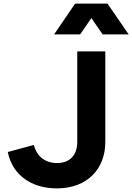

<svg xmlns="http://www.w3.org/2000/svg" viewBox="-20 -1029 731 1061"><path d="M294 12C464 12 562 -97 562 -245V-745H407V-245C407 -172 366 -128 295 -128C231 -128 184 -163 167 -228L23 -189C48 -64 151 12 294 12ZM279 -839H423L485 -929L547 -839H691L574 -1009H395Z"/></svg>

Font: Mluvka ExtraBold
Style: Regular
Weight: 800
Designer: Modified by Jiří Krblich, Original typeface by Gumpita Rahayu
Foundry: Gumpita Rahayu & Jiří Krblich
Version: Version 2.000;Glyphs 3.1.1 (3134)